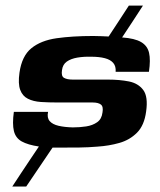

<svg xmlns="http://www.w3.org/2000/svg" viewBox="-20 -596 584 699"><path d="M24.8 83Q39.3 60.9 56.1 35.3Q72.9 9.7 90 -15.6Q107.2 -40.8 121.6 -62.6Q81.6 -68.6 59.2 -81Q36.8 -93.5 30.6 -119.1Q24.4 -144.7 30.4 -188.7Q61.6 -188.7 92.7 -188.7Q123.9 -188.7 155 -188.7Q150.4 -167.4 160.8 -155.2Q171.3 -143.1 193.3 -138Q215.4 -132.9 245.1 -132.2Q270.7 -132.2 293.9 -135.8Q317.1 -139.4 333.7 -151Q350.2 -162.5 353.1 -186.3Q356.9 -207.7 347.4 -215.3Q337.9 -222.9 316.8 -222.9Q285.1 -222.9 253.2 -222.9Q221.3 -222.9 189.7 -222.9Q156.8 -222.9 129 -224.7Q101.2 -226.6 81.6 -236.5Q61.9 -246.3 53.6 -268.8Q45.2 -291.2 50.9 -331.4Q59.6 -392.3 94.2 -420.4Q128.8 -448.6 186.1 -456.8Q243.5 -465 319.4 -465Q334.3 -465 348.2 -464.3Q362.2 -463.7 375.5 -463.1Q394.6 -491.8 412.7 -519.7Q430.8 -547.7 449.2 -575.7H500.5Q481.8 -546.3 462.8 -517.8Q443.8 -489.4 424.5 -459.7Q470.7 -456.4 493.7 -442.9Q516.8 -429.4 522.7 -403.5Q528.6 -377.6 522.2 -334.7Q491.7 -334.7 461.6 -334.7Q431.5 -334.7 401 -334.7Q402.6 -354.7 392.4 -366.7Q382.2 -378.8 361.8 -384.1Q341.4 -389.5 311.2 -389.5Q285.1 -390.2 261.6 -386.3Q238.2 -382.3 223.2 -371.8Q208.3 -361.3 205.7 -340.7Q202.2 -318.7 213.2 -312.5Q224.2 -306.2 245.6 -306.2Q278 -306.2 309.7 -306.2Q341.5 -306.2 373.8 -306.2Q415.2 -306.2 449.3 -299.5Q483.4 -292.7 501.6 -268.3Q519.7 -243.8 512 -190.1Q505.4 -139.6 478.8 -112.9Q452.1 -86.2 414.4 -75.6Q376.7 -64.9 334.6 -62.2Q302.9 -59.4 266 -58.9Q229.1 -58.3 171.3 -58.6L75.5 83Z"/></svg>

Font: Genos Thin
Style: Italic
Weight: 100
Italic angle: -8°
Designer: Robert E. Leuschke
Foundry: Robert E. Leuschke
Version: Version 1.010